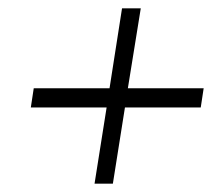

<svg xmlns="http://www.w3.org/2000/svg" viewBox="-20 -551 509 461"><path d="M469 -339H287L318 -531H273L243 -339H61L54 -293H236L207 -110H251L280 -293H462Z"/></svg>

Font: Arthouse Owned Light
Style: Italic
Weight: 300
Italic angle: -10°
Designer: Jeremy Tribby
Foundry: Tribby Type
Version: Version 1.000;PS 001.000;hotconv 1.0.88;makeotf.lib2.5.64775